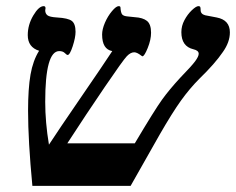

<svg xmlns="http://www.w3.org/2000/svg" viewBox="-20 -608 772 628"><path d="M629.9 -432.1Q629.9 -442.9 612.8 -446.8Q573.2 -456.1 573.2 -502.9Q573.2 -523.4 583.3 -542.2Q593.3 -561 607.4 -574.5Q621.6 -587.9 628.9 -587.9Q634.3 -587.9 635.3 -584.2Q636.2 -580.6 636.2 -575.2Q636.2 -562 650.9 -558.1L689 -550.8Q731.9 -542.5 731.9 -502Q731.9 -470.2 709 -438Q683.6 -400.4 631.8 -350.1Q600.6 -318.8 572 -279.1Q543.5 -239.3 502.9 -168.9L407.2 0H85.9Q71.8 -147.5 71.8 -246.1Q71.8 -317.9 79.8 -364Q87.9 -410.2 107.9 -441.9Q70.8 -453.6 70.8 -493.2Q70.8 -526.9 88.9 -557.4Q106.9 -587.9 123 -587.9Q128.9 -587.9 128.9 -581.1L127.9 -574.2Q127.9 -564 135 -558.1Q142.1 -552.2 167 -550.8Q202.6 -548.8 214.8 -539.6Q227.1 -530.3 227.1 -503.9Q227.1 -485.4 217.8 -456.8Q208.5 -428.2 201.2 -428.2Q198.2 -428.2 191.9 -434.6Q185.5 -440.9 173.8 -440.9Q127.9 -440.9 127.9 -274.9Q127.9 -208 140.1 -134.8Q171.9 -183.6 241.7 -285.2Q319.8 -398.9 347.2 -440.9Q314 -446.8 314 -495.1Q314 -512.2 323.2 -533.7Q332.5 -555.2 346.2 -571.5Q359.9 -587.9 368.2 -587.9Q373.5 -587.9 374 -584Q375 -566.4 379.6 -560.8Q384.3 -555.2 397.9 -554.2L420.9 -551.8Q447.3 -550.3 460.7 -539.6Q474.1 -528.8 474.1 -501Q474.1 -478 463.1 -450.9Q452.1 -423.8 445.8 -423.8L442.4 -425.8Q428.2 -437 418.9 -437Q407.2 -437 394.8 -424.1Q382.3 -411.1 322.8 -323.7Q263.2 -236.3 200.2 -139.2H420.9Q485.8 -248.5 509.8 -281.7Q533.7 -314.9 569.8 -354Q606.4 -391.6 618.2 -407.5Q629.9 -423.3 629.9 -432.1Z"/></svg>

Font: Tinos
Style: Bold Italic
Weight: 700
Italic angle: -16.333°
Designer: Steve Matteson
Foundry: Monotype Imaging Inc.
Version: Version 1.23